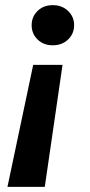

<svg xmlns="http://www.w3.org/2000/svg" viewBox="-20 -533 349 746"><path d="M223 -281 154 193H9L109 -281ZM185 -513Q221 -513 244.5 -490.5Q268 -468 268 -435Q268 -402 244.5 -379.5Q221 -357 185 -357Q149 -357 126 -379.5Q103 -402 103 -435Q103 -468 126 -490.5Q149 -513 185 -513Z"/></svg>

Font: DM Sans 18pt
Style: Bold Italic
Weight: 700
Italic angle: -10°
Designer: Colophon Foundry, Jonny Pinhorn
Foundry: Colophon Foundry
Version: Version 4.004;gftools[0.9.30]